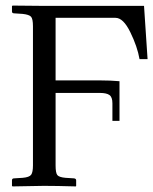

<svg xmlns="http://www.w3.org/2000/svg" viewBox="-20 -666 549 688"><path d="M496.1 -645 508.8 -454.1H480Q472.2 -499 447 -550.5Q421.9 -602.1 394 -602.1H179.2V-377.9H337.9Q375 -377.9 408.2 -375V-232.9H382.8V-295.9Q382.8 -317.9 372.3 -325.4Q361.8 -333 337.9 -333H179.2V-73.2Q179.2 -46.4 185.5 -38.6Q191.9 -30.8 214.8 -28.8L245.1 -26.9Q252.9 -25.9 252.9 -20V0L252 2Q182.1 0 137.2 0L24.9 2L22.9 0V-20Q22.9 -26.9 30.8 -26.9L61 -28.8Q85 -30.8 91.6 -39.8Q98.1 -48.8 98.1 -73.2V-571.8Q98.1 -598.6 91.1 -606.2Q84 -613.8 61 -616.2L30.8 -618.2Q22.9 -618.2 22.9 -625V-644L24.9 -646L128.9 -645Z"/></svg>

Font: Biolilbert
Style: Regular
Weight: 400
Designer: Philipp H. Poll
Foundry: Philipp H. Poll
Version: Version 1.1.0